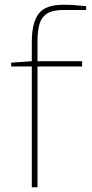

<svg xmlns="http://www.w3.org/2000/svg" viewBox="-20 -789 388 809"><path d="M114 -509H27V-525L114 -531V-613Q114 -691 142 -730Q170 -769 247 -769Q289 -769 343 -763V-747H248Q202 -747 178.5 -732Q155 -717 146.5 -688.5Q138 -660 138 -613V-531H326V-509H138V0H114Z"/></svg>

Font: Exo Thin
Style: Regular
Weight: 250
Designer: Natanael Gama
Foundry: Natanael Gama
Version: Version 1.500; ttfautohint (v1.6)